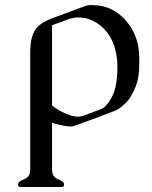

<svg xmlns="http://www.w3.org/2000/svg" viewBox="-20 -484 595 753"><path d="M184.1 180.2Q184.1 210.4 207.8 219Q231.4 227.5 231.4 239.7Q231.4 249.5 221.7 249.5H61Q50.8 249.5 50.8 239.7Q50.8 227.5 74.7 219Q98.6 210.4 98.6 180.2V-285.6Q98.6 -329.6 113.8 -359.6Q128.9 -389.6 176.3 -409.2L184.1 -412.1L308.6 -458.5Q323.2 -463.9 333.5 -463.9Q345.7 -463.9 353 -463.4Q419.4 -460.9 469.2 -408.2Q519 -354 524.9 -280.8Q526.4 -262.2 526.4 -244.6Q526.4 -208.5 522.9 -184.6Q517.1 -145.5 492.2 -104Q479.5 -83 450.2 -60.5Q439.5 -52.2 426.3 -47.9Q388.2 -33.2 350.1 -19Q312 -4.9 273.9 8.8Q264.2 12.2 255.9 12.2Q227.5 10.7 184.1 -2.4ZM184.1 -384.8V-70.8Q204.1 -53.7 233.4 -40.5Q264.6 -26.4 285.6 -26.4Q295.9 -26.4 306.6 -30.3Q323.2 -36.1 340.1 -42.5Q356.9 -48.8 374.5 -55.7Q385.3 -59.1 393.6 -67.9Q422.9 -98.6 433.1 -143.6Q440.4 -178.2 440.4 -212.4Q440.4 -232.4 439.9 -242.2Q434.1 -310.5 402.8 -353Q370.6 -396.5 323.2 -410.6Q305.2 -415.5 286.1 -415.5Q280.3 -415.5 274.4 -415Q264.6 -413.6 249.5 -409.2Q239.7 -405.3 219.5 -397.9Q199.2 -390.6 184.1 -384.8Z"/></svg>

Font: Caudex
Style: Regular
Weight: 400
Version: Version 1.04